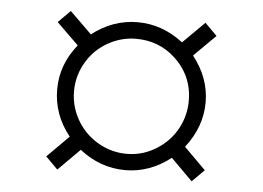

<svg xmlns="http://www.w3.org/2000/svg" viewBox="-44 -704 887 648"><g transform="rotate(5 400.0 -379.5)"><path d="M668 -606.9 594.7 -534.2Q650.9 -462.9 650.9 -380.4Q650.9 -296.9 594.7 -225.1L668 -151.9L627 -110.8L553.7 -184.1Q482.9 -128.9 400.4 -128.9Q315.4 -128.9 245.1 -184.1L171.9 -110.8L130.9 -151.9L204.1 -225.1Q147.9 -294.9 147.9 -380.9Q147.9 -464.8 204.1 -534.2L129.9 -606.9L170.9 -647.9L245.1 -575.2Q315.4 -629.9 399.4 -629.9Q482.9 -629.9 553.7 -575.2L627 -647.9ZM398.9 -573.7Q352.5 -573.7 310.1 -551.8Q256.3 -523.9 228 -470.7Q205.1 -428.2 205.1 -379.4Q205.1 -323.7 235.4 -275.4Q263.7 -231 310.1 -206.5Q352.5 -184.1 400.4 -184.1Q459.5 -184.1 509.3 -218.8Q555.2 -250.5 577.6 -301.8Q593.8 -339.4 593.8 -380.4Q593.8 -466.3 529.8 -524.4Q475.1 -573.7 398.9 -573.7Z"/></g></svg>

Font: FORM UDPGothic
Style: Regular
Weight: 400
Foundry: Pronama LLC
Version: Version 1.05101